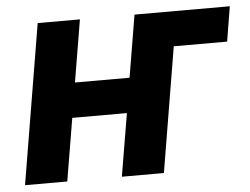

<svg xmlns="http://www.w3.org/2000/svg" viewBox="-44 -599 851 653"><g transform="rotate(-5 381.5 -272.5)"><path d="M106.9 -545.5H251.1L215.6 -333.1H402L437.5 -545.5H762.8L743.3 -426.5H561.1L490.1 0H346.6L382.5 -214.1H196L160.2 0H16Z"/></g></svg>

Font: Inter P
Style: Bold Italic
Weight: 700
Italic angle: 9.39999°
Designer: Rasmus Andersson
Foundry: rsms
Version: Version 3.018;git-588b23468